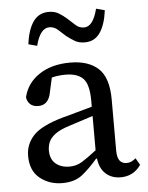

<svg xmlns="http://www.w3.org/2000/svg" viewBox="-53 -767 636 825"><g transform="rotate(-5 265.0 -355.0)"><path d="M435 11Q396 11 370.5 -12Q345 -35 340 -78H336Q301 -37 268.5 -11.5Q236 14 183 14Q127 14 86.5 -18.5Q46 -51 46 -115Q46 -165 80.5 -202.5Q115 -240 210 -267Q242 -275 274 -284.5Q306 -294 337 -302V-327Q337 -398 312.5 -423.5Q288 -449 236 -449Q206 -449 177 -442L163 -379Q153 -325 109 -325Q86 -325 73.5 -337Q61 -349 59 -367Q73 -427 126.5 -463Q180 -499 261 -499Q339 -499 382 -459.5Q425 -420 425 -325V-106Q425 -75 435.5 -61.5Q446 -48 465 -48Q478 -48 487.5 -53Q497 -58 505 -65L522 -35Q490 11 435 11ZM137 -131Q137 -93 160 -73.5Q183 -54 220 -54Q249 -54 273 -68.5Q297 -83 337 -114V-262L235 -229Q193 -216 172 -200Q151 -184 144 -166.5Q137 -149 137 -131ZM89 -593Q97 -656 121 -690Q145 -724 188 -724Q213 -724 230.5 -713.5Q248 -703 264 -689Q282 -673 297.5 -658.5Q313 -644 334 -644Q373 -644 392 -720L429 -710Q421 -648 397.5 -614Q374 -580 332 -580Q306 -580 288.5 -590.5Q271 -601 254 -614Q238 -629 221.5 -643.5Q205 -658 185 -658Q145 -658 126 -583Z"/></g></svg>

Font: Source Serif 4 SmText
Style: Regular
Weight: 400
Designer: Frank Grießhammer
Foundry: Adobe
Version: Version 4.005;hotconv 1.1.0;makeotfexe 2.6.0